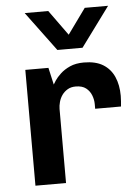

<svg xmlns="http://www.w3.org/2000/svg" viewBox="-54 -802 605 844"><g transform="rotate(-5 248.5 -380.0)"><path d="M68 0V-511H170L187 -436Q189 -440 197.5 -453Q206 -466 223 -482Q240 -498 265.5 -509.5Q291 -521 327 -521Q379 -521 411.5 -501Q444 -481 460 -445Q476 -409 476 -361Q476 -350 475 -337Q474 -324 473 -314H359V-335Q359 -354 351.5 -373.5Q344 -393 327.5 -406Q311 -419 282 -419Q261 -419 246 -410Q231 -401 221.5 -387.5Q212 -374 207.5 -357.5Q203 -341 203 -327V0ZM455 -760 327 -586H216L87 -760H191L305 -602H238L352 -760Z"/></g></svg>

Font: Chivo Medium SemiBold
Style: Regular
Weight: 600
Version: Version 2.002